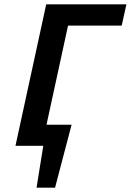

<svg xmlns="http://www.w3.org/2000/svg" viewBox="-20 -678 608 893"><path d="M158 0 179 -98H314L243 0ZM150 195 197 -98H313L236 195ZM52 0 195 -658H318L175 0ZM230 -559 252 -658H568L546 -559Z"/></svg>

Font: Ysabeau
Style: Bold Italic
Weight: 700
Italic angle: -12°
Designer: Christian Thalmann (Catharsis Fonts)
Version: Version 2.002